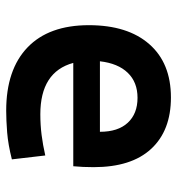

<svg xmlns="http://www.w3.org/2000/svg" viewBox="4 -572 577 626"><g transform="rotate(-90 293.0 -258.5)"><path d="M288.6 9.8Q180.7 9.8 121.1 -54.7Q61.5 -119.1 61.5 -242.2Q61.5 -277.8 64.5 -308.6H401.4Q372.1 -416 233.9 -416Q199.7 -416 166.7 -411.9Q133.8 -407.7 99.6 -399.9L86.9 -508.8Q135.3 -521 175 -524.2Q214.8 -527.3 245.6 -527.3Q379.4 -527.3 451.9 -457.8Q524.4 -388.2 524.4 -257.8Q524.4 -131.3 462.6 -60.8Q400.9 9.8 288.6 9.8ZM406.7 -221.7H176.8Q176.8 -162.6 206.3 -130.9Q235.8 -99.1 287.6 -99.1Q338.4 -99.1 369.1 -130.9Q399.9 -162.6 406.7 -221.7Z"/></g></svg>

Font: CaskaydiaCove NF SemiBold
Style: Regular
Weight: 600
Designer: Aaron Bell
Foundry: Saja Typeworks
Version: Version 2111.001; VTT 6.35;Nerd Fonts 3.2.1